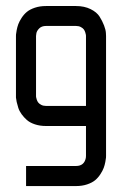

<svg xmlns="http://www.w3.org/2000/svg" viewBox="-20 -420 440 640"><path d="M33.2 -100.1V-299.8Q33.2 -301.8 33.4 -305.4Q33.7 -309.1 35.6 -319.6Q37.6 -330.1 41 -339.4Q44.4 -348.6 52 -360.4Q59.6 -372.1 69.6 -380.4Q79.6 -388.7 96.2 -394.3Q112.8 -399.9 133.3 -399.9H233.4Q261.2 -399.9 282 -389.6Q302.7 -379.4 312 -364.5Q321.3 -349.6 326.9 -335Q332.5 -320.3 333 -310.1L333.5 -299.8V100.1Q333.5 102.1 333.3 105.7Q333 109.4 331.1 119.9Q329.1 130.4 325.7 139.6Q322.3 148.9 314.7 160.6Q307.1 172.4 297.1 180.7Q287.1 189 270.5 194.6Q253.9 200.2 233.4 200.2H66.9V133.3H233.4Q260.7 133.3 266.1 106.4Q266.6 100.1 266.6 100.1V0H133.3Q112.8 0 96.2 -5.6Q79.6 -11.2 69.6 -20Q59.6 -28.8 52 -39.3Q44.4 -49.8 41 -60.5Q37.6 -71.3 35.6 -80.1Q33.7 -88.9 33.2 -94.7ZM266.6 -299.8Q266.6 -301.3 266.4 -303.5Q266.1 -305.7 264.4 -311.5Q262.7 -317.4 259.5 -321.8Q256.3 -326.2 249.5 -329.8Q242.7 -333.5 233.4 -333.5H133.3Q118.7 -333.5 110.4 -325Q102.1 -316.4 101.1 -308.1L100.1 -299.8V-100.1Q100.1 -98.6 100.3 -96.4Q100.6 -94.2 102.3 -88.6Q104 -83 107.2 -78.6Q110.4 -74.2 117.2 -70.6Q124 -66.9 133.3 -66.9H266.6Z"/></svg>

Font: Malkor
Style: Regular
Weight: 400
Version: Version 1.3